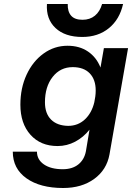

<svg xmlns="http://www.w3.org/2000/svg" viewBox="-20 -741 661 961"><path d="M596 -721Q579 -644 525 -600Q471 -556 392 -556Q305 -556 257.5 -601Q210 -646 215 -721H319Q318 -683 336 -662.5Q354 -642 393 -642Q430 -642 455 -662.5Q480 -683 491 -721ZM621 -500 528 32Q514 109 451.5 154.5Q389 200 296 200Q181 200 112.5 151.5Q44 103 44 18H165Q165 58 200 82Q235 106 294 106Q342 106 372 82Q402 58 410 16L428 -92Q398 -54 356.5 -32Q315 -10 268 -10Q183 -10 132.5 -66.5Q82 -123 82 -217Q82 -300 113 -367Q144 -434 198 -473Q252 -512 318 -512Q378 -512 420.5 -483Q463 -454 483 -403L500 -500ZM205 -229Q205 -173 235.5 -142.5Q266 -112 321 -111Q370 -111 404.5 -143Q439 -175 452 -229L457 -258Q459 -273 459 -288Q459 -343 429 -374Q399 -405 344 -405Q282 -405 243.5 -356Q205 -307 205 -229Z"/></svg>

Font: Overused Grotesk SemiBold
Style: Italic
Weight: 600
Italic angle: -10°
Version: Version 0.003